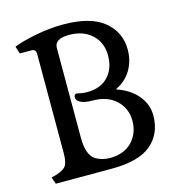

<svg xmlns="http://www.w3.org/2000/svg" viewBox="-108 -828 867 925"><g transform="rotate(-15 325.5 -366.0)"><path d="M559 -535Q559 -479 532.5 -434Q506 -389 454 -364Q521 -342 558.5 -297Q596 -252 596 -197Q596 -106 534 -53Q472 0 336 0H57L45 -34L68 -40Q106 -51 119 -69Q132 -87 132 -133V-627Q132 -651 110 -651H52L40 -688Q83 -705 153 -718.5Q223 -732 288 -732Q425 -732 492 -677Q559 -622 559 -535ZM231 -630V-183Q231 -95 272 -70Q304 -52 342 -52Q412 -52 452 -93.5Q492 -135 492 -197.5Q492 -260 448.5 -300.5Q405 -341 333 -341Q294 -341 273.5 -351Q253 -361 253 -377.5Q253 -394 267 -394Q268 -394 283.5 -390.5Q299 -387 317 -387Q385 -387 422.5 -427Q460 -467 460 -531.5Q460 -596 417.5 -636Q375 -676 303 -676Q231 -676 231 -630Z"/></g></svg>

Font: Gabriela
Style: Regular
Weight: 400
Designer: Eduardo Rodriguez Tunni
Foundry: Eduardo Rodriguez Tunni
Version: Version 1.003